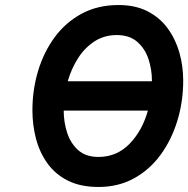

<svg xmlns="http://www.w3.org/2000/svg" viewBox="-20 -732 749 764"><path d="M372 12Q300.5 12 250.2 -13.2Q200 -38.5 168.8 -82Q137.5 -125.5 123.2 -180.2Q109 -235 109 -293.5Q109 -374.5 131.5 -449.5Q154 -524.5 197.5 -583.8Q241 -643 305 -677.5Q369 -712 452 -712Q518.5 -712 567.2 -687Q616 -662 647.2 -619.2Q678.5 -576.5 693.8 -522.8Q709 -469 709 -411.5Q709 -328 685.8 -251.8Q662.5 -175.5 619 -116Q575.5 -56.5 513 -22.2Q450.5 12 372 12ZM444.5 -592.5Q395 -592.5 356.2 -567.5Q317.5 -542.5 290.8 -500.8Q264 -459 249.5 -408.5H584.5V-411.5Q584.5 -455.5 570.8 -497Q557 -538.5 526.2 -565.5Q495.5 -592.5 444.5 -592.5ZM371.5 -107.5Q445 -107.5 495.8 -160Q546.5 -212.5 568.5 -292H233.5Q233.5 -246 247.2 -203.8Q261 -161.5 291.2 -134.5Q321.5 -107.5 371.5 -107.5Z"/></svg>

Font: Overpass
Style: Bold Italic
Weight: 700
Italic angle: -10°
Designer: Delve Withrington, Dave Bailey, Thomas Jockin
Foundry: Delve Fonts LLC
Version: Version 4.000; ttfautohint (v1.8.3)